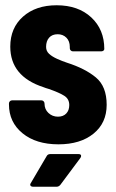

<svg xmlns="http://www.w3.org/2000/svg" viewBox="-20 -541 439 729"><path d="M14 -145V-148Q14 -153 17.5 -156.5Q21 -160 26 -160H137Q142 -160 145.5 -156.5Q149 -153 149 -148Q149 -126 164 -112Q179 -98 200 -98Q220 -98 231.5 -110Q243 -122 243 -142Q243 -165 224.5 -177Q206 -189 166 -203Q152 -207 145 -210Q19 -251 19 -364Q19 -435 67.5 -478Q116 -521 195 -521Q277 -521 326.5 -475Q376 -429 376 -355Q376 -351 372.5 -348.5Q369 -346 364 -346H257Q252 -346 248.5 -349.5Q245 -353 245 -358V-363Q245 -385 232 -398Q219 -411 199 -411Q178 -411 166.5 -398Q155 -385 155 -363Q155 -347 166.5 -336.5Q178 -326 197 -317.5Q216 -309 234 -303Q303 -281 344 -247Q385 -213 385 -143Q385 -74 335 -33.5Q285 7 202 7Q117 7 65.5 -35Q14 -77 14 -145ZM97 154 157 52Q161 44 171 44H278Q288 44 288 51Q288 55 285 59L209 161Q203 168 195 168H106Q99 168 96 164Q93 160 97 154Z"/></svg>

Font: Barlow Condensed
Style: Bold
Weight: 700
Width: 3
Designer: Jeremy Tribby
Foundry: Tribby Type
Version: Version 1.500